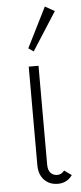

<svg xmlns="http://www.w3.org/2000/svg" viewBox="-54 -781 348 821"><g transform="rotate(-5 119.5 -370.0)"><path d="M162 -28Q179 -28 192 -44L223 -22Q200 10 161 10Q125 10 102.5 -13.5Q80 -37 80 -77V-500H122V-76Q122 -52 133 -40Q144 -28 162 -28ZM85 -578 171 -750 212 -727 107 -563Z"/></g></svg>

Font: Bellota Light
Style: Regular
Weight: 300
Designer: Kemie Guaida
Foundry: Kemie Guaida
Version: Version 4.001